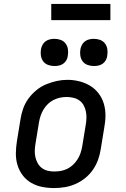

<svg xmlns="http://www.w3.org/2000/svg" viewBox="-20 -946 640 974"><path d="M254 8Q223 8 193 2Q163 -4 137.5 -19Q112 -34 94.5 -57.5Q77 -81 68.5 -109.5Q60 -138 60.5 -169Q61 -200 66 -231L84 -341Q88 -368 97.5 -395Q107 -422 124 -445.5Q141 -469 164 -488Q187 -507 213.5 -518Q240 -529 267 -535Q294 -541 322 -541Q353 -541 382.5 -533.5Q412 -526 437 -511Q462 -496 480 -472.5Q498 -449 506.5 -420.5Q515 -392 515 -361Q515 -330 509 -299L491 -189Q487 -162 477.5 -135.5Q468 -109 451.5 -85Q435 -61 412 -42.5Q389 -24 362.5 -12.5Q336 -1 308.5 3.5Q281 8 254 8ZM255 -76Q272 -76 289 -79Q306 -82 322 -90Q338 -98 351 -110.5Q364 -123 373.5 -138Q383 -153 388.5 -169.5Q394 -186 397 -203L415 -313Q418 -330 418.5 -347.5Q419 -365 415.5 -381.5Q412 -398 404 -412.5Q396 -427 382.5 -436.5Q369 -446 352 -450Q335 -454 318 -454Q301 -454 284.5 -450.5Q268 -447 252 -439Q236 -431 223 -418.5Q210 -406 201 -391Q192 -376 186.5 -360Q181 -344 178 -327L160 -217Q157 -200 156.5 -182.5Q156 -165 159.5 -149Q163 -133 171 -118.5Q179 -104 192 -94Q205 -84 221.5 -80Q238 -76 255 -76Q255 -76 255 -76Q255 -76 255 -76ZM456 -611Q440 -611 424.5 -616.5Q409 -622 399.5 -634.5Q390 -647 387.5 -663.5Q385 -680 388 -697Q390 -708 396 -719Q402 -730 412 -737Q422 -744 433.5 -746.5Q445 -749 456 -749Q473 -749 488 -743.5Q503 -738 512.5 -725.5Q522 -713 524.5 -696.5Q527 -680 524 -663Q523 -652 517 -641Q511 -630 501 -623Q491 -616 479.5 -613.5Q468 -611 456 -611ZM256 -611Q240 -611 224.5 -616.5Q209 -622 199.5 -634.5Q190 -647 187.5 -663.5Q185 -680 188 -697Q190 -708 196 -719Q202 -730 212 -737Q222 -744 233.5 -746.5Q245 -749 256 -749Q273 -749 288 -743.5Q303 -738 312.5 -725.5Q322 -713 324.5 -696.5Q327 -680 324 -663Q323 -652 317 -641Q311 -630 301 -623Q291 -616 279.5 -613.5Q268 -611 256 -611ZM540 -844H240V-926H540Z"/></svg>

Font: Iosevka Slab MdExObl
Style: Regular
Weight: 500
Width: 7
Italic angle: -9°
Monospace: yes
Designer: Belleve Invis
Foundry: Belleve Invis
Version: Version 11.1.1; ttfautohint (v1.8.3)